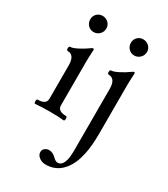

<svg xmlns="http://www.w3.org/2000/svg" viewBox="-215 -714 947 1083"><g transform="rotate(30 259.0 -173.0)"><path d="M36.1 0ZM228 3.9Q190.9 0 136.7 0Q82.5 0 43 3.9Q36.1 3.9 36.1 -10Q36.1 -23.9 43 -23.9Q98.1 -23.9 98.1 -62V-278.8Q98.1 -346.2 53.2 -346.2Q44.9 -346.2 44.9 -359.9Q44.9 -373.5 53.2 -373.5Q69.3 -373.5 100.8 -390.1Q132.3 -406.7 148.4 -418.9Q164.6 -431.2 169.9 -431.2Q175.8 -431.2 175.8 -423.3Q172.9 -370.6 172.9 -342.3V-62Q172.9 -23.9 228 -23.9Q234.9 -23.9 234.9 -10Q234.9 3.9 228 3.9ZM178.2 -564.9Q178.2 -543 162.6 -527.3Q147 -511.7 125 -511.7Q103 -511.7 88.1 -527.3Q73.2 -543 73.2 -564.9Q73.2 -586.9 88.1 -601.8Q103 -616.7 125 -616.7Q147 -616.7 162.6 -601.8Q178.2 -586.9 178.2 -564.9ZM442.9 -564.9Q442.9 -543 427.2 -527.3Q411.6 -511.7 389.6 -511.7Q367.7 -511.7 352.8 -527.3Q337.9 -543 337.9 -564.9Q337.9 -586.9 352.8 -601.8Q367.7 -616.7 389.6 -616.7Q411.6 -616.7 427.2 -601.8Q442.9 -586.9 442.9 -564.9ZM439.5 -28.8Q439.5 131.8 385.7 207Q340.3 271 264.6 271Q240.2 271 221.9 257.3Q203.6 243.7 203.6 224.1Q203.6 208.5 215.6 199.2Q227.5 189.9 241.7 189.9Q265.6 189.9 284.9 209Q304.2 228 316.4 228Q364.7 228 364.7 124V-278.8Q364.7 -346.2 319.8 -346.2Q311.5 -346.2 311.5 -359.9Q311.5 -373.5 319.8 -373.5Q335.9 -373.5 367.4 -390.1Q398.9 -406.7 415 -418.9Q431.2 -431.2 436.5 -431.2Q442.4 -431.2 442.4 -423.3Q439.5 -370.6 439.5 -342.3Z"/></g></svg>

Font: Junicode
Style: Regular
Weight: 400
Designer: Peter S. Baker
Foundry: Briery Creek Software
Version: Version 0.7.2